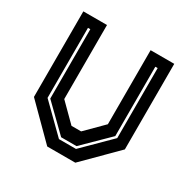

<svg xmlns="http://www.w3.org/2000/svg" viewBox="-158 -848 984 995"><g transform="rotate(30 334.5 -350.0)"><path d="M250.5 0 62.5 -188V-700H204V-257L306 -155.5H363.5L465 -257V-700H606.5V-188L418.5 0ZM284 -63.5H386L543 -219V-638H529V-223L381 -77.5H289L140 -223V-638H126V-219Z"/></g></svg>

Font: Tourney Thin
Style: Regular
Weight: 100
Designer: Tyler Finck
Foundry: Etcetera Type Co
Version: Version 1.015